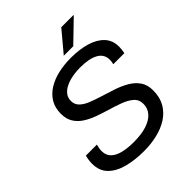

<svg xmlns="http://www.w3.org/2000/svg" viewBox="-241 -1005 1155 1155"><g transform="rotate(-45 336.5 -428.0)"><path d="M306.9 11.5Q228.8 11.5 166.3 -5.1Q103.8 -21.8 67.4 -58.7Q31.1 -95.6 31.1 -155.6Q31.1 -170.1 33.3 -186.3Q35.6 -202.6 39.5 -217.2H133.3Q130 -205.7 127.7 -193.2Q125.5 -180.6 125.5 -169.4Q125.5 -133.2 148 -111.4Q170.5 -89.6 210.1 -80.1Q249.6 -70.5 301 -70.5Q365.6 -70.5 410.9 -85Q456.3 -99.6 480.5 -127.1Q504.7 -154.6 504.7 -192.2Q504.7 -229.2 479.2 -251.2Q453.6 -273.1 413 -288.2Q372.3 -303.2 326.1 -316.6Q287.7 -328.1 249.5 -342Q211.3 -356 179.6 -376.5Q147.9 -397.1 129.4 -427.4Q110.9 -457.6 110.9 -501.2Q110.9 -552.4 133.1 -589.1Q155.4 -625.9 194.4 -650.1Q233.5 -674.3 284.1 -685.7Q334.6 -697.1 390.7 -697.1Q465.3 -697.1 522.4 -679.9Q579.6 -662.6 612 -627.8Q644.5 -593 644.5 -538.8Q644.5 -528.4 643.2 -516.6Q642 -504.9 639 -489.2H544.9Q547.9 -501.1 548.6 -509.2Q549.4 -517.2 549.4 -523.4Q549.4 -570 508.3 -593.2Q467.2 -616.5 390.8 -616.5Q339.2 -616.5 297.8 -604.6Q256.3 -592.8 232.2 -569.9Q208.1 -547.1 208.1 -513.2Q208.1 -482.8 228.5 -462.9Q248.9 -442.9 282.9 -429.4Q317 -415.9 356.8 -403.5Q398.7 -390.6 442 -376.4Q485.4 -362.1 522 -341.1Q558.6 -320.1 581.1 -288.2Q603.5 -256.4 603.5 -209Q603.5 -150 579.4 -108.3Q555.2 -66.6 513.7 -40Q472.1 -13.5 418.6 -1Q365.2 11.5 306.9 11.5ZM370.4 -736 480.9 -868H584.4V-865L451.1 -736Z"/></g></svg>

Font: Archivo Variable SemiBold
Style: Italic
Weight: 600
Italic angle: -10°
Designer: Hector Gatti
Foundry: Omnibus-Type
Version: Version 2.001